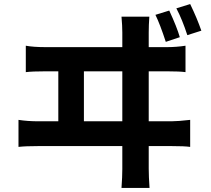

<svg xmlns="http://www.w3.org/2000/svg" viewBox="-20 -868 1040 945"><path d="M813 -816Q851 -734 865 -685L796 -662Q768 -748 745 -795ZM916 -848Q950 -778 971 -717L902 -695Q877 -772 848 -827ZM715 -786Q712 -745 712 -708V-636H800Q848 -636 893 -643V-513Q864 -517 800 -517H712V-271H823Q855 -271 916 -278V-145Q888 -149 823 -149H712V-38Q712 0 716 57H578Q582 2 582 -36V-149H170Q105 -149 71 -145V-278Q116 -271 170 -271H267V-517H206Q140 -517 107 -513V-643Q144 -636 206 -636H582V-708Q582 -741 578 -786ZM393 -271H582V-517H393Z"/></svg>

Font: Swei Fan Sans CJK TC
Style: Bold
Weight: 700
Version: Version 2.130